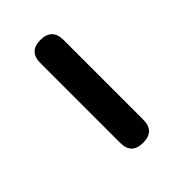

<svg xmlns="http://www.w3.org/2000/svg" viewBox="12 -179 431 431"><g transform="rotate(45 228.0 37.0)"><path d="M87 73Q50 73 50 36.5Q50 -0.5 87 -0.5H340Q376.5 -0.5 376.5 36.5Q376.5 73 340 73Z"/></g></svg>

Font: Jura Light SemiBold
Style: Regular
Weight: 600
Version: Version 5.106